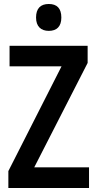

<svg xmlns="http://www.w3.org/2000/svg" viewBox="-20 -1010 488 964"><path d="M225 -990C184 -990 161 -968 161 -922C161 -877 186 -855 225 -855C265 -855 288 -877 288 -922C288 -968 266 -990 225 -990ZM427 -66V-170H152L420 -694V-780H28V-677H289L22 -151V-66Z"/></svg>

Font: Noto Sans Malayalam UI Condensed SemiBold
Style: Regular
Weight: 600
Width: 3
Designer: Jelle Bosma - Monotype Design Team
Foundry: Monotype Imaging Inc.
Version: Version 2.104